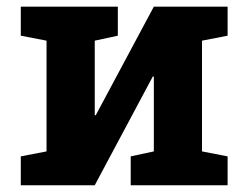

<svg xmlns="http://www.w3.org/2000/svg" viewBox="-20 -548 732 568"><path d="M41.5 0V-85.4L117.7 -100.1V-427.7L41.5 -442.4V-528.3H260.3H328.6V-442.4L260.3 -427.7V-207.5L263.2 -207L435.1 -528.3H577.6H653.3V-442.4L577.6 -427.7V-100.1L653.3 -85.4V0H366.7V-85.4L435.1 -100.1V-321.3L432.1 -321.8L260.3 0Z"/></svg>

Font: Roboto Slab LO
Style: Bold
Weight: 700
Designer: Google
Version: Version 2.000